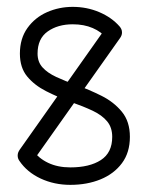

<svg xmlns="http://www.w3.org/2000/svg" viewBox="-20 -529 426 554"><path d="M286.8 -450.9Q293.6 -459.9 305.9 -459.9Q310.8 -459.9 316.7 -456.6Q322.6 -453.4 327.3 -447.9Q332 -442.5 332 -435Q332 -427.2 326.6 -419.5L76.6 -66.2Q69.8 -55.6 56.9 -55.6Q45.5 -55.6 38.2 -63Q31 -70.4 31 -80.1Q31 -85.2 32.6 -89.2Q34.2 -93.1 36.8 -97ZM36 -64.8Q33.9 -67.6 32.4 -71.6Q31 -75.5 31 -80.1Q31 -90.2 38.1 -97.9Q45.1 -105.6 55.9 -105.6Q68.5 -105.6 76 -94.6Q91.1 -72.4 118.8 -59.2Q146.4 -46 182.9 -46Q238.4 -46 271.1 -67.2Q303.8 -88.4 303.8 -134.1Q303.8 -161.2 289.1 -178.9Q274.5 -196.6 247.6 -209.4Q220.6 -222.1 184 -235Q146.8 -248.8 113.1 -265.9Q79.4 -283 58.4 -308.4Q37.4 -333.8 37.4 -374.4Q37.4 -417.6 59.1 -448.1Q80.9 -478.5 115.7 -493.9Q150.5 -509.2 189.9 -509.2Q230.6 -509.2 266.4 -494Q302.1 -478.8 324.8 -453Q328 -449.4 330 -445.1Q332 -440.8 332 -435Q332 -428.5 327 -422.8Q322 -417 316.1 -413.6Q310.1 -410.1 306.5 -410.1Q296.1 -410.1 288.2 -418Q272.4 -437.4 247.4 -448.1Q222.4 -458.9 189.9 -458.9Q146.8 -458.9 117.6 -438.2Q88.4 -417.5 88.4 -374.4Q88.4 -350.2 102.8 -334.4Q117.1 -318.6 142.4 -306.9Q167.6 -295.1 200.8 -283.5Q237.1 -270.4 272.8 -252.6Q308.5 -234.8 331.6 -206.6Q354.8 -178.4 354.8 -134.1Q354.8 -89 331.9 -58.2Q309 -27.4 270.2 -11.5Q231.4 4.4 182.9 4.4Q136.4 4.4 97.2 -13.9Q58 -32.2 36 -64.8Z"/></svg>

Font: Libertine-Super Thin
Style: Regular
Weight: 100
Designer: Bastien Sozeau
Foundry: NBR — Bastien Sozeau
Version: Version 2.003;gftools[0.9.33]